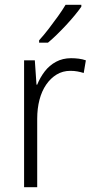

<svg xmlns="http://www.w3.org/2000/svg" viewBox="-20 -785 393 805"><path d="M278 -541Q294 -541 310 -539Q326 -537 340 -532L331 -479Q318 -483 304.5 -485.5Q291 -488 275 -488Q243 -488 217.5 -472.5Q192 -457 173.5 -430Q155 -403 145.5 -366.5Q136 -330 136 -287V0H81V-532H126L133 -430H136Q148 -460 167.5 -485.5Q187 -511 215 -526Q243 -541 278 -541ZM321 -757Q310 -741 293.5 -721Q277 -701 257.5 -680Q238 -659 218.5 -640Q199 -621 181 -606H144V-616Q164 -638 184 -664Q204 -690 223 -716.5Q242 -743 255 -765H321Z"/></svg>

Font: Noto Sans Thai SemiCondensed Light
Style: Regular
Weight: 300
Width: 4
Designer: Monotype Design Team
Foundry: Monotype Imaging Inc.
Version: Version 2.001